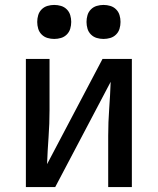

<svg xmlns="http://www.w3.org/2000/svg" viewBox="-20 -759 640 779"><path d="M85 0V-520H181V-312Q181 -257 177 -202.5Q173 -148 171 -93L396 -520H515V0H419V-208Q419 -263 423 -317.5Q427 -372 429 -427L204 0ZM400 -601Q386 -601 372.5 -605Q359 -609 349 -619Q339 -629 335 -642.5Q331 -656 331 -670Q331 -684 335 -697.5Q339 -711 349 -721Q359 -731 372.5 -735Q386 -739 400 -739Q414 -739 427.5 -735Q441 -731 451 -721Q461 -711 465 -697.5Q469 -684 469 -670Q469 -656 465 -642.5Q461 -629 451 -619Q441 -609 427.5 -605Q414 -601 400 -601ZM200 -601Q186 -601 172.5 -605Q159 -609 149 -619Q139 -629 135 -642.5Q131 -656 131 -670Q131 -684 135 -697.5Q139 -711 149 -721Q159 -731 172.5 -735Q186 -739 200 -739Q214 -739 227.5 -735Q241 -731 251 -721Q261 -711 265 -697.5Q269 -684 269 -670Q269 -656 265 -642.5Q261 -629 251 -619Q241 -609 227.5 -605Q214 -601 200 -601Z"/></svg>

Font: Zed Mono Medium Extended
Style: Regular
Weight: 500
Width: 7
Monospace: yes
Designer: Belleve Invis
Foundry: Belleve Invis
Version: Version 1.0.0; ttfautohint (v1.8.4)